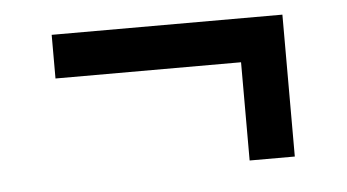

<svg xmlns="http://www.w3.org/2000/svg" viewBox="-32 -399 665 368"><g transform="rotate(-5 300.0 -215.5)"><path d="M78.1 -268.1V-352.1H522V-79.1H435.1V-268.1Z"/></g></svg>

Font: SourceCodePro-Semibold
Style: Regular
Weight: 600
Monospace: yes
Designer: Paul D. Hunt
Foundry: Adobe Systems Incorporated
Version: Version 1.009;PS 1.000;hotconv 1.0.70;makeotf.lib2.5.5900